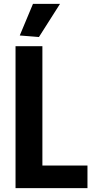

<svg xmlns="http://www.w3.org/2000/svg" viewBox="-20 -981 488 1001"><path d="M83 -796 152 -961H293L183 -788ZM61 -740H201V-118H436V0H61Z"/></svg>

Font: Encode Sans Compressed
Style: Bold
Weight: 700
Designer: Pablo Impallari, Andres Torresi
Foundry: Pablo Impallari, Andres Torresi
Version: Version 1.000; ttfautohint (v1.00) -l 8 -r 50 -G 200 -x 14 -